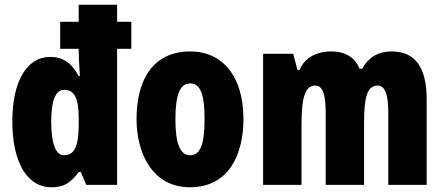

<svg xmlns="http://www.w3.org/2000/svg" viewBox="-20 -780 1869 810"><path d="M197 10C250 10 277 -8 312 -54H321L344 0H474V-574H534V-688H474V-760H312V-688H234V-574H312V-565C312 -544 314 -509 317 -459H312C282 -516 243 -540 192 -540C93 -540 32 -437 32 -268C32 -99 92 10 197 10ZM250 -125C216 -125 196 -171 196 -268C196 -357 215 -401 251 -401C294 -401 312 -365 312 -284V-254C312 -163 294 -125 250 -125Z M1007 -278C1007 -460 917 -563 783 -563C621 -563 556 -437 556 -278C556 -132 624 10 781 10C951 10 1007 -136 1007 -278ZM720 -276C720 -380 739 -428 782 -428C827 -428 843 -379 843 -278C843 -176 827 -125 782 -125C739 -125 720 -177 720 -276Z M1632 -563C1573 -563 1533 -536 1508 -490H1497C1480 -532 1443 -563 1378 -563C1314 -563 1265 -536 1244 -485H1235L1217 -553H1090V0H1252V-248C1252 -369 1266 -419 1311 -419C1341 -419 1354 -381 1354 -307V0H1516V-264C1516 -371 1529 -419 1574 -419C1604 -419 1618 -381 1618 -307V0H1780V-360C1780 -497 1731 -563 1632 -563Z"/></svg>

Font: Noto Sans Ethiopic ExtraCondensed Black
Style: Regular
Weight: 900
Width: 2
Designer: Monotype Design Team
Foundry: Monotype Imaging Inc.
Version: Version 2.102